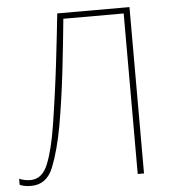

<svg xmlns="http://www.w3.org/2000/svg" viewBox="-56 -762 735 821"><g transform="rotate(-5 311.5 -351.5)"><path d="M530 0V-714H220Q212 -636 197 -508Q182 -380 160 -239Q144 -137 119.5 -75.5Q95 -14 44 -14Q19 -14 -4 -24V2Q14 11 45 11Q112 11 140 -59.5Q168 -130 187 -234Q207 -349 221 -471.5Q235 -594 244 -689H503V0Z"/></g></svg>

Font: Noto Sans Display Thin
Style: Regular
Weight: 250
Designer: Monotype Design Team
Foundry: Monotype Imaging Inc.
Version: Version 1.900